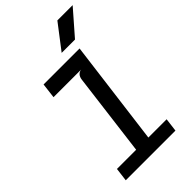

<svg xmlns="http://www.w3.org/2000/svg" viewBox="-293 -1091 1186 1186"><g transform="rotate(-45 300.0 -498.5)"><path d="M454.5 -836.5H338L461 -997H594.5ZM231 -15 309 -631.5Q311.5 -652 322.2 -664.2Q333 -676.5 350 -678.5L319 -713.5L327 -777.5H435.5L337.5 -15ZM61.5 0 72.5 -88H506.5L495.5 0ZM109 -678.5 121 -777.5H435.5L403.5 -678.5Z"/></g></svg>

Font: Spline Sans Mono Medium
Style: Italic
Weight: 500
Italic angle: -4°
Monospace: yes
Designer: Eben Sorkin, Mirko Velimirovic
Foundry: Sorkin Type
Version: Version 1.004